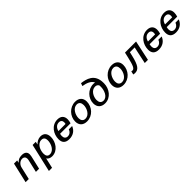

<svg xmlns="http://www.w3.org/2000/svg" viewBox="430 -2509 4495 4495"><g transform="rotate(-45 2677.5 -261.0)"><path d="M86 0H191L262 -308C279 -382 341 -446 416 -446C472 -446 505 -411 505 -358C505 -347 504 -334 501 -320L427 0H532L609 -332C614 -354 616 -373 616 -389C616 -471 565 -513 468 -513C379 -513 337 -484 292 -435L306 -500H201Z M657 200H762L820 -54C841 -12 895 13 956 13C1140 13 1254 -167 1254 -328C1254 -443 1198 -513 1087 -513C1016 -513 949 -475 906 -425L922 -500H818ZM854 -177C854 -284 915 -440 1047 -440C1115 -440 1147 -398 1147 -324C1147 -216 1080 -58 951 -58C877 -58 854 -110 854 -177Z M1341 -166C1341 -55 1395 13 1526 13C1653 13 1744 -52 1786 -160H1676C1657 -102 1610 -59 1544 -59C1478 -59 1449 -104 1449 -164C1449 -185 1453 -209 1458 -231H1805C1816 -268 1824 -307 1824 -346C1824 -447 1766 -513 1649 -513C1454 -513 1341 -334 1341 -166ZM1475 -303C1497 -391 1553 -441 1627 -441C1695 -441 1717 -397 1717 -348C1717 -334 1715 -318 1711 -303Z M1910 -183C1910 -58 1987 13 2111 13C2297 13 2435 -146 2435 -323C2435 -441 2360 -513 2236 -513C2051 -513 1910 -353 1910 -183ZM2021 -184C2021 -293 2094 -441 2218 -441C2293 -441 2325 -386 2325 -314C2325 -205 2253 -59 2129 -59C2053 -59 2021 -113 2021 -184Z M2617 -651C2742 -631 2843 -591 2887 -499C2870 -503 2853 -506 2835 -506C2650 -506 2509 -353 2509 -183C2509 -58 2586 13 2710 13C2895 13 3020 -159 3021 -335V-357C3021 -656 2792 -702 2642 -722ZM2620 -184C2620 -293 2693 -433 2817 -433C2862 -433 2894 -413 2910 -377C2911 -368 2911 -338 2911 -328C2911 -219 2852 -59 2728 -59C2652 -59 2620 -113 2620 -184Z M3120 -183C3120 -58 3197 13 3321 13C3507 13 3645 -146 3645 -323C3645 -441 3570 -513 3446 -513C3261 -513 3120 -353 3120 -183ZM3231 -184C3231 -293 3304 -441 3428 -441C3503 -441 3535 -386 3535 -314C3535 -205 3463 -59 3339 -59C3263 -59 3231 -113 3231 -184Z M3670 -85 3651 0C3660 3 3691 7 3702 7C3819 7 3880 -66 3941 -327L3964 -425H4122L4031 0H4136L4243 -500H3876L3847 -372C3795 -143 3762 -79 3702 -79C3695 -79 3676 -83 3670 -85Z M4306 -166C4306 -55 4360 13 4491 13C4618 13 4709 -52 4751 -160H4641C4622 -102 4575 -59 4509 -59C4443 -59 4414 -104 4414 -164C4414 -185 4418 -209 4423 -231H4770C4781 -268 4789 -307 4789 -346C4789 -447 4731 -513 4614 -513C4419 -513 4306 -334 4306 -166ZM4440 -303C4462 -391 4518 -441 4592 -441C4660 -441 4682 -397 4682 -348C4682 -334 4680 -318 4676 -303Z M4872 -166C4872 -55 4926 13 5057 13C5184 13 5275 -52 5317 -160H5207C5188 -102 5141 -59 5075 -59C5009 -59 4980 -104 4980 -164C4980 -185 4984 -209 4989 -231H5336C5347 -268 5355 -307 5355 -346C5355 -447 5297 -513 5180 -513C4985 -513 4872 -334 4872 -166ZM5006 -303C5028 -391 5084 -441 5158 -441C5226 -441 5248 -397 5248 -348C5248 -334 5246 -318 5242 -303Z"/></g></svg>

Font: Perun Medium Italic
Style: Regular
Weight: 500
Italic angle: -12°
Foundry: Copyright (c) Stefan Peev, Context Ltd, 2016
Version: Version 1.026